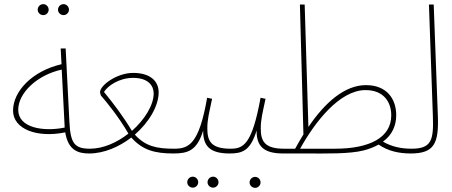

<svg xmlns="http://www.w3.org/2000/svg" viewBox="-20 -736 2183 927"><path d="M287 -663C301 -663 313 -675 313 -689C313 -704 301 -716 287 -716C272 -716 260 -704 260 -689C260 -675 272 -663 287 -663ZM189 -663C203 -663 215 -675 215 -689C215 -704 203 -716 189 -716C174 -716 162 -704 162 -689C162 -675 174 -663 189 -663ZM410 5C422 5 428 1 428 -7C428 -15 422 -18 414 -18C338 -18 320 -46 315 -149L297 -502H273L277 -426C135 -393 43 -295 43 -202C43 -112 160 -69 295 -97C309 -9 359 5 410 5ZM68 -206C68 -287 159 -374 278 -400L292 -127V-120C188 -99 68 -119 68 -206Z M410 5C483 5 555 -27 614 -72C668 -11 728 5 817 5C829 5 835 1 835 -7C835 -15 829 -18 821 -18C737 -18 683 -29 631 -86C700 -146 746 -225 746 -290C746 -348 701 -384 623 -384C544 -384 463 -324 463 -291C463 -288 466 -278 467 -275C495 -243 553 -172 600 -91C545 -48 479 -18 414 -18ZM482 -292C499 -320 553 -360 623 -360C699 -360 722 -319 722 -285C722 -229 679 -159 617 -104C577 -171 529 -235 482 -292Z M817 5C887 5 931 -8 961 -106C960 -31 993 5 1089 5C1102 5 1107 0 1107 -7C1107 -12 1105 -18 1093 -18C998 -18 981 -56 981 -116C981 -160 989 -187 1004 -259L980 -264C941 -40 892 -18 821 -18ZM1009 170C1023 170 1035 158 1035 144C1035 129 1023 117 1009 117C994 117 982 129 982 144C982 158 994 170 1009 170ZM911 170C925 170 937 158 937 144C937 129 925 117 911 117C896 117 884 129 884 144C884 158 896 170 911 170Z M1089 5C1150 5 1189 -8 1219 -106C1218 -31 1252 5 1347 5C1360 5 1365 0 1365 -7C1365 -12 1363 -18 1351 -18C1256 -18 1239 -56 1239 -116C1239 -160 1247 -187 1262 -259L1238 -264C1197 -38 1155 -18 1093 -18ZM1212 171C1226 171 1238 159 1238 145C1238 130 1226 118 1212 118C1197 118 1185 130 1185 145C1185 159 1197 171 1212 171Z M1347 5H1456C1555 5 1668 8 1737 -10C1764 -17 1788 -27 1808 -38C1854 -6 1908 5 1963 5C1976 5 1981 0 1981 -7C1981 -12 1979 -18 1967 -18C1916 -18 1871 -28 1829 -52C1873 -84 1893 -129 1893 -180C1893 -259 1847 -325 1747 -325C1644 -325 1549 -241 1469 -123L1451 -714H1428L1445 -87C1431 -65 1418 -41 1405 -18H1351ZM1745 -301C1830 -301 1869 -246 1869 -179C1869 -72 1765 -18 1597 -18H1429C1501 -148 1620 -301 1745 -301Z M1963 5C2077 5 2099 -44 2094 -177L2074 -714H2051L2070 -175C2074 -60 2064 -18 1967 -18Z"/></svg>

Font: Noto Sans Arabic UI Cn Th
Style: Regular
Weight: 100
Width: 3
Designer: Monotype Design Team, Nadine Chahine and Nizar Qandah
Foundry: Monotype Imaging Inc.
Version: Version 2.010